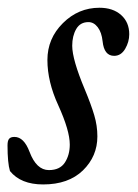

<svg xmlns="http://www.w3.org/2000/svg" viewBox="-30 -472 362 503"><path d="M83 11.2Q24.4 11.2 -3.9 -23.9Q-10.3 -44.9 -10.3 -91.3Q-10.3 -103.5 -6.1 -108.4Q-2 -113.3 7.8 -113.3Q32.7 -113.3 47.4 -74.2Q65.4 -26.4 98.1 -26.4Q127 -26.4 139.9 -46.1Q152.8 -65.9 152.8 -93.3Q152.8 -129.9 122.6 -196.3Q94.2 -257.8 94.2 -314.9Q94.2 -371.1 134.8 -411.4Q175.3 -451.7 230.5 -451.7Q266.1 -451.7 287.4 -432.6Q308.6 -413.6 308.6 -382.3Q308.6 -362.3 297.9 -344Q287.1 -325.7 269 -325.7Q242.7 -325.7 238.8 -363.8Q236.3 -387.2 226.1 -400.6Q215.8 -414.1 201.7 -414.1Q180.2 -414.1 169.7 -396Q159.2 -377.9 159.2 -352.1Q159.2 -316.4 191.9 -238.3Q209 -197.3 217 -169.9Q225.1 -142.6 225.1 -114.7Q225.1 -62.5 187.3 -25.6Q149.4 11.2 83 11.2Z"/></svg>

Font: Elstob 10pt
Style: Italic
Weight: 400
Italic angle: -20°
Designer: Peter S. Baker
Version: Version 1.015